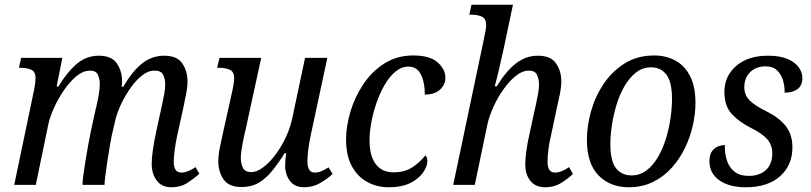

<svg xmlns="http://www.w3.org/2000/svg" viewBox="-20 -780 3423 810"><path d="M704 10Q662 10 641 -18.5Q620 -47 620 -89Q620 -112 624.5 -144.5Q629 -177 639 -225L656 -303Q659 -317 664 -339Q669 -361 673 -384Q677 -407 677 -425Q677 -446 668.5 -464Q660 -482 633 -482Q607 -483 581 -463Q555 -443 532.5 -411.5Q510 -380 492.5 -344Q475 -308 467 -275L451 -206Q448 -192 443 -162.5Q438 -133 433 -100Q428 -67 424.5 -39.5Q421 -12 421 0H328Q328 -13 331.5 -40Q335 -67 340.5 -101Q346 -135 352 -168Q358 -201 363 -225L380 -303Q383 -316 388 -337.5Q393 -359 397 -383Q401 -407 401 -426Q401 -445 393.5 -463.5Q386 -482 360 -482Q331 -482 303 -459Q275 -436 250.5 -400.5Q226 -365 208.5 -326.5Q191 -288 184 -256L131 0H40L124 -402Q127 -417 128.5 -430.5Q130 -444 130 -450Q130 -478 111.5 -486Q93 -494 67 -494H60L69 -536H243L219 -415H226Q265 -478 305 -511.5Q345 -545 397 -545Q451 -545 473 -512.5Q495 -480 495 -438Q495 -428 493 -414H500Q538 -479 579 -512Q620 -545 673 -545Q727 -545 749 -512.5Q771 -480 771 -437Q771 -411 764.5 -380.5Q758 -350 753 -323L727 -206Q721 -176 717 -148Q713 -120 713 -98Q713 -52 745 -52Q772 -52 805 -75L821 -47Q799 -27 770.5 -8.5Q742 10 704 10Z M1263 10Q1223 10 1203 -17Q1183 -44 1183 -82Q1183 -100 1187 -134H1181Q1154 -91 1128 -59Q1102 -27 1071.5 -9Q1041 9 999 9Q945 9 923 -23.5Q901 -56 901 -99Q901 -124 907 -155Q913 -186 919 -212L958 -387Q962 -403 965 -422.5Q968 -442 968 -450Q968 -477 950 -485.5Q932 -494 904 -494H896L906 -536H1082L1017 -237Q1010 -209 1003 -172.5Q996 -136 996 -113Q996 -89 1005 -71.5Q1014 -54 1040 -54Q1064 -54 1091 -74.5Q1118 -95 1143 -128.5Q1168 -162 1187 -203.5Q1206 -245 1214 -286L1267 -536H1361L1291 -210Q1288 -196 1284.5 -176Q1281 -156 1279 -135.5Q1277 -115 1277 -101Q1277 -52 1307 -52Q1322 -52 1335.5 -57.5Q1349 -63 1366 -74L1383 -46Q1362 -26 1331 -8Q1300 10 1263 10Z M1620 10Q1570 10 1529 -12.5Q1488 -35 1464 -79.5Q1440 -124 1440 -192Q1440 -248 1458.5 -309.5Q1477 -371 1513 -425Q1549 -479 1602 -512.5Q1655 -546 1724 -546Q1793 -546 1826 -517Q1859 -488 1859 -452Q1859 -423 1836.5 -402Q1814 -381 1772 -381Q1773 -429 1756.5 -464Q1740 -499 1703 -499Q1674 -499 1648.5 -478Q1623 -457 1603 -422.5Q1583 -388 1568.5 -346.5Q1554 -305 1546.5 -263.5Q1539 -222 1539 -188Q1539 -123 1565 -88Q1591 -53 1640 -53Q1689 -53 1721.5 -75.5Q1754 -98 1774 -124Q1783 -118 1783 -100Q1783 -79 1765.5 -53Q1748 -27 1712 -8.5Q1676 10 1620 10Z M2281 10Q2239 10 2217.5 -17Q2196 -44 2196 -86Q2196 -109 2200.5 -143Q2205 -177 2215 -220L2233 -304Q2236 -317 2241 -339Q2246 -361 2250 -384.5Q2254 -408 2254 -425Q2254 -444 2246 -463Q2238 -482 2212 -482Q2183 -482 2155 -459Q2127 -436 2102.5 -401Q2078 -366 2061 -327.5Q2044 -289 2037 -259L1983 0H1892L2022 -618Q2031 -660 2031 -673Q2031 -702 2012.5 -710Q1994 -718 1968 -718H1960L1969 -760H2144L2105 -575Q2094 -524 2083.5 -480Q2073 -436 2067 -416H2076Q2114 -479 2156 -512Q2198 -545 2249 -545Q2304 -545 2326 -512.5Q2348 -480 2348 -437Q2348 -412 2341.5 -381Q2335 -350 2329 -324L2304 -206Q2297 -177 2293.5 -148.5Q2290 -120 2290 -98Q2290 -52 2321 -52Q2348 -52 2381 -75L2397 -46Q2375 -25 2346.5 -7.5Q2318 10 2281 10Z M2632 10Q2554 10 2505 -40Q2456 -90 2456 -191Q2456 -247 2473 -309Q2490 -371 2525.5 -424.5Q2561 -478 2614.5 -512Q2668 -546 2740 -546Q2788 -546 2827.5 -525.5Q2867 -505 2890.5 -460.5Q2914 -416 2914 -345Q2914 -302 2903.5 -253.5Q2893 -205 2871 -158.5Q2849 -112 2815.5 -74Q2782 -36 2736 -13Q2690 10 2632 10ZM2644 -40Q2680 -40 2708 -61.5Q2736 -83 2756.5 -118.5Q2777 -154 2790 -197Q2803 -240 2809 -283Q2815 -326 2815 -362Q2815 -434 2791.5 -465Q2768 -496 2727 -496Q2691 -496 2663 -474Q2635 -452 2614.5 -416.5Q2594 -381 2581 -338Q2568 -295 2561.5 -252Q2555 -209 2555 -172Q2555 -100 2579 -70Q2603 -40 2644 -40Z M3126 10Q3056 10 3014.5 -19.5Q2973 -49 2973 -100Q2973 -128 2984 -142.5Q2995 -157 3010 -162.5Q3025 -168 3038 -168Q3037 -133 3046.5 -103.5Q3056 -74 3078.5 -56Q3101 -38 3139 -38Q3184 -38 3211 -62.5Q3238 -87 3238 -133Q3238 -168 3217.5 -192Q3197 -216 3147 -241Q3096 -267 3066 -300.5Q3036 -334 3036 -392Q3036 -459 3086 -502Q3136 -545 3219 -545Q3271 -545 3303 -531Q3335 -517 3350 -495.5Q3365 -474 3365 -451Q3365 -419 3344.5 -404Q3324 -389 3290 -389Q3291 -415 3283.5 -440.5Q3276 -466 3258.5 -483Q3241 -500 3210 -500Q3169 -500 3144.5 -475.5Q3120 -451 3120 -412Q3120 -379 3142.5 -356.5Q3165 -334 3212 -311Q3264 -286 3293.5 -250Q3323 -214 3323 -158Q3323 -83 3271 -36.5Q3219 10 3126 10Z"/></svg>

Font: Noto Serif SemiCondensed
Style: Italic
Weight: 400
Width: 4
Italic angle: -12°
Designer: Monotype Design Team
Foundry: Monotype Imaging Inc.
Version: Version 2.013